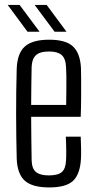

<svg xmlns="http://www.w3.org/2000/svg" viewBox="-20 -772 399 798"><path d="M185 7Q114 7 83 -21Q52 -49 49.5 -112Q48.5 -151 47.8 -197.8Q47 -244.5 47 -294.2Q47 -344 47.5 -393.2Q48 -442.5 49.5 -487Q52 -551.5 83.8 -579.2Q115.5 -607 184.5 -607Q254 -607 283.8 -578.5Q313.5 -550 316.5 -489.5Q317 -478 317.2 -444.8Q317.5 -411.5 317.2 -368.8Q317 -326 315.5 -286.5H109.5Q109.5 -242 110.2 -196.8Q111 -151.5 111.5 -106Q112.5 -70.5 129.8 -56.8Q147 -43 183 -43Q220.5 -43 236.8 -56.8Q253 -70.5 254.5 -106Q255.5 -121 255.2 -148.8Q255 -176.5 253.5 -204H315.5Q316.5 -184.5 317 -156.2Q317.5 -128 316.5 -112Q313 -48.5 284 -20.8Q255 7 185 7ZM109.5 -336H255Q255.5 -367.5 255.8 -399.8Q256 -432 255.8 -457.8Q255.5 -483.5 254.5 -494Q252.5 -530 235.5 -544Q218.5 -558 184.5 -558Q145 -558 128.8 -542Q112.5 -526 111.5 -494Q111 -456 110.2 -416.2Q109.5 -376.5 109.5 -336ZM207 -640 124 -751.5H174L256.5 -640ZM94.5 -640 12 -751.5H61.5L144.5 -640Z"/></svg>

Font: Big Shoulders Text Thin Light
Style: Regular
Weight: 300
Version: Version 2.002